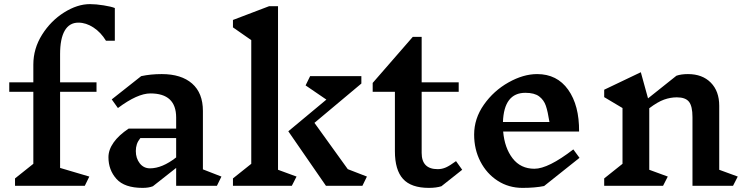

<svg xmlns="http://www.w3.org/2000/svg" viewBox="-20 -903 3627 933"><path d="M538 -864V-705H495Q470 -746 434 -769.5Q398 -793 361 -793Q317 -793 294.5 -754Q272 -715 272 -640V-503H449V-457H272V-87L414 -45L392 0H53V-36L142 -107V-457H25V-503H142V-589Q142 -667 184.5 -734.5Q227 -802 291.5 -842.5Q356 -883 417 -883Q446 -883 483.5 -877Q521 -871 538 -864Z M1034 0H836V-87L723 2Q703 10 673 10Q585 10 546 -33.5Q507 -77 507 -139Q507 -175 532 -210.5Q557 -246 605 -278H836V-332Q836 -449 711 -449Q648 -449 553 -378L523 -420L666 -533Q712 -543 766 -543Q861 -543 913.5 -497Q966 -451 966 -364V-80L1056 -45ZM836 -138V-232H662Q650 -217 645 -202Q640 -187 640 -169Q640 -134 659 -109.5Q678 -85 709 -85Q768 -85 836 -138Z M1421 -45 1398 0H1112V-36L1201 -107V-708L1112 -770V-806L1288 -873H1331V-78ZM1741 0H1564L1381 -265L1566 -419L1465 -488L1487 -533H1736V-497L1508 -306L1670 -81L1763 -45Z M2125 2Q2100 10 2064 10Q1978 10 1938.5 -33.5Q1899 -77 1899 -168V-457H1791V-500L1986 -724H2029V-503H2209V-457H2029V-160Q2029 -81 2107 -81Q2128 -81 2147 -89.5Q2166 -98 2196 -120L2226 -78Z M2624 1Q2580 10 2519 10Q2452 10 2398.5 -24.5Q2345 -59 2314.5 -118Q2284 -177 2284 -249Q2284 -327 2331.5 -394.5Q2379 -462 2451 -502.5Q2523 -543 2590 -543Q2687 -543 2741 -467Q2795 -391 2794 -264H2425Q2432 -184 2471 -133.5Q2510 -83 2577 -83Q2644 -83 2766 -177L2796 -136ZM2424 -310H2650Q2642 -361 2632.5 -389Q2623 -417 2600 -434.5Q2577 -452 2533 -452Q2429 -452 2424 -310Z M3542 0H3345V-334Q3345 -387 3328 -408.5Q3311 -430 3269 -430Q3238 -430 3207 -419Q3176 -408 3135 -377V-78L3225 -45L3202 0H2916V-36L3005 -107V-378L2916 -431V-467L3094 -552L3129 -425L3267 -535Q3290 -543 3323 -543Q3393 -543 3434 -501.5Q3475 -460 3475 -389V-78L3565 -45Z"/></svg>

Font: InknutAntiqua
Style: Medium
Weight: 500
Designer: Claus Eggers Srensen
Foundry: Claus Eggers Srensen
Version: Version 1.000; ttfautohint (v1.2) -l 7 -r 28 -G 50 -x 13 -D 